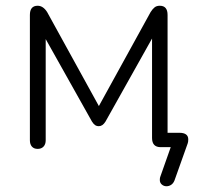

<svg xmlns="http://www.w3.org/2000/svg" viewBox="-20 -512 710 668"><path d="M559 136Q550 136 543 130Q536 124 536 114Q536 106 538 102L574 0H539Q509 0 509 -32V-378L347 -89Q337 -73 324 -73Q316 -73 310.5 -77Q305 -81 300 -89L139 -376V-24Q139 -10 131.5 -2Q124 6 111 6Q98 6 91 -2Q84 -10 84 -24V-460Q84 -492 111 -492Q130 -492 144 -470L324 -143L504 -470Q511 -481 518 -486.5Q525 -492 536 -492Q563 -492 563 -460V-50H604Q635 -50 635 -27Q635 -18 633 -13L587 116Q583 126 575.5 131Q568 136 559 136Z"/></svg>

Font: SN Pro Light
Style: Regular
Weight: 300
Designer: Tobias Whetton
Foundry: Supernotes
Version: Version 1.002